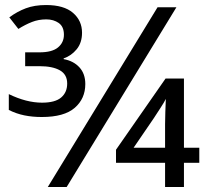

<svg xmlns="http://www.w3.org/2000/svg" viewBox="-20 -743 821 763"><path d="M146 -278Q109 -278 77 -284.5Q45 -291 15 -306V-369Q85 -335 147 -335Q199 -335 223 -355.5Q247 -376 247 -411Q247 -447 218 -463.5Q189 -480 137 -480H80V-535H137Q187 -535 210.5 -554.5Q234 -574 234 -605Q234 -637 213.5 -651.5Q193 -666 164 -666Q133 -666 106.5 -655.5Q80 -645 53 -628L17 -674Q48 -697 82.5 -710Q117 -723 163 -723Q234 -723 270 -692Q306 -661 306 -613Q306 -573 284.5 -547Q263 -521 233 -511V-508Q272 -501 295.5 -475.5Q319 -450 319 -409Q319 -351 277 -314.5Q235 -278 146 -278ZM170 0 606 -714H681L245 0ZM636 0V-96H441V-148L638 -431H711V-156H772V-96H711V0ZM511 -156H636V-249Q636 -270 637 -298Q638 -326 639 -350Q634 -339 618 -314.5Q602 -290 591 -273Z"/></svg>

Font: Noto IKEA Simplified Chinese
Style: Regular
Weight: 400
Designer: Monotype Design Team
Foundry: Monotype Imaging Inc.
Version: Version 1.100